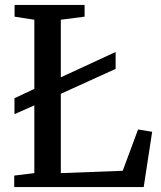

<svg xmlns="http://www.w3.org/2000/svg" viewBox="-20 -763 658 783"><path d="M38 0V-47L120 -57V-682.5L39.5 -695V-743H325V-695L228 -682.5V-57L480.5 -66.5L543 -235L600.5 -225.5L566 0ZM39 -297.5V-362.5L150 -414.5L200.5 -435L451.5 -551V-482L199.5 -367.5L150 -346.5Z"/></svg>

Font: Merriweather 28pt
Style: Regular
Weight: 400
Version: Version 2.100